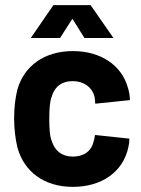

<svg xmlns="http://www.w3.org/2000/svg" viewBox="-20 -720 548 748"><path d="M264 8C375 8 459 -49 480 -146C483 -159 484 -168 484 -180L350 -194C348 -184 348 -178 345 -170C338 -136 312 -110 263 -110C220 -110 193 -134 182 -170C174 -188 172 -218 172 -257C172 -293 174 -325 181 -342C191 -380 219 -404 263 -404C307 -404 337 -380 347 -348C350 -339 350 -327 351 -316L486 -330C486 -347 483 -364 478 -379C454 -466 372 -521 264 -521C153 -521 74 -463 48 -372C41 -344 35 -307 35 -259C35 -218 40 -178 48 -145C74 -51 152 8 264 8ZM100 -572H214L262 -647L309 -572H422L333 -700H188Z"/></svg>

Font: Vanilla Cream ExtraBold
Style: Regular
Weight: 800
Designer: Jeremy Tribby, Jinavaṁso
Foundry: Tribby Type
Version: Version 1.422;Glyphs 3.1.2 (3151)